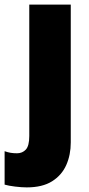

<svg xmlns="http://www.w3.org/2000/svg" viewBox="-66 -666 388 833"><path d="M50 147Q28 147 -0.5 143.5Q-29 140 -46 135V-10Q-32 -5 -19.5 -3Q-7 -1 8 -1Q31 -1 46 -17Q61 -33 61 -76V-646H241V-48Q241 6 221.5 50Q202 94 160 120.5Q118 147 50 147Z"/></svg>

Font: Noto Sans Telugu UI SemiCondensed Black
Style: Regular
Weight: 900
Width: 4
Designer: Jelle Bosma - Monotype Design Team
Foundry: Monotype Imaging Inc.
Version: Version 2.005; ttfautohint (v1.8.4.7-5d5b)